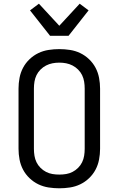

<svg xmlns="http://www.w3.org/2000/svg" viewBox="-20 -1008 640 1036"><path d="M300 8Q271 8 242 3.5Q213 -1 187 -13.5Q161 -26 139.5 -46.5Q118 -67 104.5 -92.5Q91 -118 85.5 -147Q80 -176 80 -205V-530Q80 -559 85.5 -588Q91 -617 104.5 -642.5Q118 -668 139.5 -688.5Q161 -709 187 -721.5Q213 -734 242 -738.5Q271 -743 300 -743Q329 -743 358 -738.5Q387 -734 413 -721.5Q439 -709 460.5 -688.5Q482 -668 495.5 -642.5Q509 -617 514.5 -588Q520 -559 520 -530V-205Q520 -176 514.5 -147Q509 -118 495.5 -92.5Q482 -67 460.5 -46.5Q439 -26 413 -13.5Q387 -1 358 3.5Q329 8 300 8ZM300 -66Q319 -66 337 -69Q355 -72 371.5 -80.5Q388 -89 401.5 -102.5Q415 -116 423 -132.5Q431 -149 434 -167.5Q437 -186 437 -205V-530Q437 -549 434 -567.5Q431 -586 423 -602.5Q415 -619 401.5 -632.5Q388 -646 371.5 -654.5Q355 -663 337 -666.5Q319 -670 300 -670Q281 -670 263 -666.5Q245 -663 228.5 -654.5Q212 -646 198.5 -632.5Q185 -619 177 -602.5Q169 -586 166 -567.5Q163 -549 163 -530V-205Q163 -186 166 -167.5Q169 -149 177 -132.5Q185 -116 198.5 -102.5Q212 -89 228.5 -80.5Q245 -72 263 -69Q281 -66 300 -66ZM250 -815 142 -952 190 -988 300 -869 410 -988 458 -952 350 -815Z"/></svg>

Font: Iosevka Fixed Extended
Style: Regular
Weight: 400
Width: 7
Monospace: yes
Designer: Belleve Invis
Foundry: Belleve Invis
Version: Version 24.1.1; ttfautohint (v1.8.4)